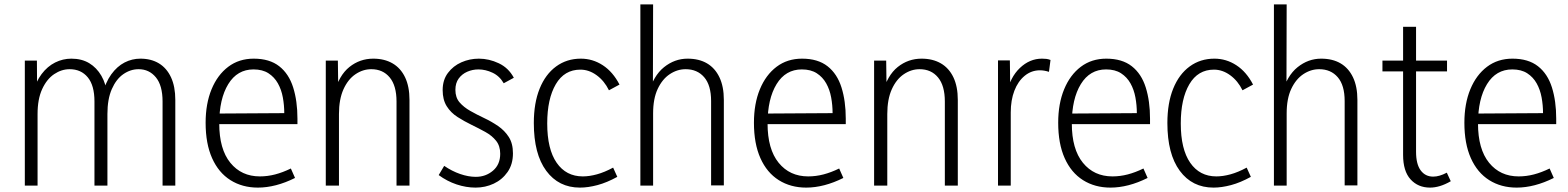

<svg xmlns="http://www.w3.org/2000/svg" viewBox="-20 -845 7139 874"><path d="M778 0H720V-383Q720 -456 689.5 -493Q659 -530 611 -530Q574 -530 541.5 -507.5Q509 -485 489 -439.5Q469 -394 469 -326V0H410V-383Q410 -456 379.5 -493Q349 -530 297 -530Q260 -530 226.5 -507.5Q193 -485 172 -439.5Q151 -394 151 -326V0H93V-569H148L149 -420H129Q143 -473 169.5 -508Q196 -543 231 -560.5Q266 -578 305 -578Q352 -578 386 -557.5Q420 -537 441.5 -500Q463 -463 468 -413H446Q460 -470 486.5 -506.5Q513 -543 547 -560.5Q581 -578 619 -578Q668 -578 703.5 -556.5Q739 -535 758.5 -493Q778 -451 778 -390Z M1154 9Q1083 9 1029 -25Q975 -59 945.5 -125Q916 -191 916 -286Q916 -373 943 -438.5Q970 -504 1019 -541Q1068 -578 1135 -578Q1207 -578 1251 -543.5Q1295 -509 1314.5 -447Q1334 -385 1334 -305V-280H949L950 -328L1274 -330Q1274 -366 1267.5 -401.5Q1261 -437 1245 -465.5Q1229 -494 1202 -511.5Q1175 -529 1134 -529Q1060 -529 1019 -462Q978 -395 978 -283Q978 -166 1028.5 -104Q1079 -42 1163 -42Q1198 -42 1232.5 -51Q1267 -60 1304 -78L1323 -35Q1279 -13 1236.5 -2Q1194 9 1154 9Z M1785 0V-383Q1785 -455 1754 -492.5Q1723 -530 1670 -530Q1632 -530 1598 -507Q1564 -484 1543.5 -438.5Q1523 -393 1523 -326V0H1463V-569H1518L1520 -420H1501Q1523 -502 1570.5 -540Q1618 -578 1679 -578Q1730 -578 1767 -556.5Q1804 -535 1824 -493Q1844 -451 1844 -390V0Z M2145 9Q2102 9 2058.5 -5.5Q2015 -20 1977 -48L2002 -90Q2037 -66 2074.5 -53Q2112 -40 2146 -40Q2191 -40 2224 -68Q2257 -96 2257 -145Q2257 -181 2238 -204.5Q2219 -228 2189 -244.5Q2159 -261 2126 -277Q2093 -293 2062.5 -312.5Q2032 -332 2013.5 -361.5Q1995 -391 1995 -435Q1995 -481 2019 -513Q2043 -545 2080.5 -561.5Q2118 -578 2160 -578Q2206 -578 2250.5 -557Q2295 -536 2319 -491L2273 -466Q2254 -499 2222 -514Q2190 -529 2158 -529Q2131 -529 2107 -518.5Q2083 -508 2068 -487.5Q2053 -467 2053 -436Q2053 -401 2072 -379Q2091 -357 2121 -340Q2151 -323 2184 -307.5Q2217 -292 2247 -271.5Q2277 -251 2296 -221.5Q2315 -192 2315 -147Q2315 -97 2290.5 -62Q2266 -27 2227.5 -9Q2189 9 2145 9Z M2620 9Q2523 9 2466.5 -67.5Q2410 -144 2410 -285Q2410 -376 2436.5 -441.5Q2463 -507 2511.5 -542.5Q2560 -578 2624 -578Q2678 -578 2724 -548Q2770 -518 2800 -460L2752 -434Q2731 -477 2696 -502.5Q2661 -528 2622 -528Q2549 -528 2510 -461.5Q2471 -395 2471 -283Q2471 -166 2514 -104Q2557 -42 2633 -42Q2663 -42 2697.5 -51.5Q2732 -61 2771 -82L2790 -40Q2743 -14 2700 -2.5Q2657 9 2620 9Z M3217 -1V-385Q3217 -457 3185.5 -493.5Q3154 -530 3101 -530Q3063 -530 3029 -507.5Q2995 -485 2974 -440.5Q2953 -396 2953 -329V0H2895V-825H2953L2952 -419H2932Q2954 -500 3002.5 -539Q3051 -578 3110 -578Q3162 -578 3198.5 -556.5Q3235 -535 3255 -493Q3275 -451 3275 -390V-1Z M3650 9Q3579 9 3525 -25Q3471 -59 3441.5 -125Q3412 -191 3412 -286Q3412 -373 3439 -438.5Q3466 -504 3515 -541Q3564 -578 3631 -578Q3703 -578 3747 -543.5Q3791 -509 3810.5 -447Q3830 -385 3830 -305V-280H3445L3446 -328L3770 -330Q3770 -366 3763.5 -401.5Q3757 -437 3741 -465.5Q3725 -494 3698 -511.5Q3671 -529 3630 -529Q3556 -529 3515 -462Q3474 -395 3474 -283Q3474 -166 3524.5 -104Q3575 -42 3659 -42Q3694 -42 3728.5 -51Q3763 -60 3800 -78L3819 -35Q3775 -13 3732.5 -2Q3690 9 3650 9Z M4281 0V-383Q4281 -455 4250 -492.5Q4219 -530 4166 -530Q4128 -530 4094 -507Q4060 -484 4039.5 -438.5Q4019 -393 4019 -326V0H3959V-569H4014L4016 -420H3997Q4019 -502 4066.5 -540Q4114 -578 4175 -578Q4226 -578 4263 -556.5Q4300 -535 4320 -493Q4340 -451 4340 -390V0Z M4523 0V-570H4577L4579 -420H4563Q4578 -493 4622.5 -535.5Q4667 -578 4723 -578Q4733 -578 4742.5 -577Q4752 -576 4762 -572L4755 -518Q4733 -525 4714 -525Q4675 -525 4644.5 -500Q4614 -475 4597.5 -432Q4581 -389 4581 -333V0Z M5035 9Q4964 9 4910 -25Q4856 -59 4826.5 -125Q4797 -191 4797 -286Q4797 -373 4824 -438.5Q4851 -504 4900 -541Q4949 -578 5016 -578Q5088 -578 5132 -543.5Q5176 -509 5195.5 -447Q5215 -385 5215 -305V-280H4830L4831 -328L5155 -330Q5155 -366 5148.5 -401.5Q5142 -437 5126 -465.5Q5110 -494 5083 -511.5Q5056 -529 5015 -529Q4941 -529 4900 -462Q4859 -395 4859 -283Q4859 -166 4909.5 -104Q4960 -42 5044 -42Q5079 -42 5113.5 -51Q5148 -60 5185 -78L5204 -35Q5160 -13 5117.5 -2Q5075 9 5035 9Z M5504 9Q5407 9 5350.5 -67.5Q5294 -144 5294 -285Q5294 -376 5320.5 -441.5Q5347 -507 5395.5 -542.5Q5444 -578 5508 -578Q5562 -578 5608 -548Q5654 -518 5684 -460L5636 -434Q5615 -477 5580 -502.5Q5545 -528 5506 -528Q5433 -528 5394 -461.5Q5355 -395 5355 -283Q5355 -166 5398 -104Q5441 -42 5517 -42Q5547 -42 5581.5 -51.5Q5616 -61 5655 -82L5674 -40Q5627 -14 5584 -2.5Q5541 9 5504 9Z M6101 -1V-385Q6101 -457 6069.5 -493.5Q6038 -530 5985 -530Q5947 -530 5913 -507.5Q5879 -485 5858 -440.5Q5837 -396 5837 -329V0H5779V-825H5837L5836 -419H5816Q5838 -500 5886.5 -539Q5935 -578 5994 -578Q6046 -578 6082.5 -556.5Q6119 -535 6139 -493Q6159 -451 6159 -390V-1Z M6490 9Q6435 9 6401 -28.5Q6367 -66 6367 -140V-723H6426V-154Q6426 -98 6447 -69.5Q6468 -41 6504 -41Q6518 -41 6533.5 -45.5Q6549 -50 6566 -59L6584 -20Q6558 -5 6534.5 2Q6511 9 6490 9ZM6273 -520V-569H6567V-520Z M6884 9Q6813 9 6759 -25Q6705 -59 6675.5 -125Q6646 -191 6646 -286Q6646 -373 6673 -438.5Q6700 -504 6749 -541Q6798 -578 6865 -578Q6937 -578 6981 -543.5Q7025 -509 7044.5 -447Q7064 -385 7064 -305V-280H6679L6680 -328L7004 -330Q7004 -366 6997.5 -401.5Q6991 -437 6975 -465.5Q6959 -494 6932 -511.5Q6905 -529 6864 -529Q6790 -529 6749 -462Q6708 -395 6708 -283Q6708 -166 6758.5 -104Q6809 -42 6893 -42Q6928 -42 6962.5 -51Q6997 -60 7034 -78L7053 -35Q7009 -13 6966.5 -2Q6924 9 6884 9Z"/></svg>

Font: Yaldevi Light
Style: Regular
Weight: 300
Designer: Sol Matas, Rajitha Manaperi, Kosala Senevirathne
Foundry: Mooniak
Version: Version 1.100